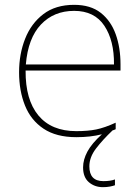

<svg xmlns="http://www.w3.org/2000/svg" viewBox="-20 -558 580 795"><path d="M350 131Q350 192 408 192Q437 192 456 185V209Q448 212 435 214.5Q422 217 406 217Q372 217 348 196.5Q324 176 324 135Q324 103 342 69.5Q360 36 402 -2Q355 10 296 10Q213 10 160.5 -25Q108 -60 83.5 -121Q59 -182 59 -259Q59 -334 84 -397.5Q109 -461 159.5 -499.5Q210 -538 287 -538Q355 -538 397 -505Q439 -472 459 -416.5Q479 -361 479 -291V-266H86Q85 -145 139 -80Q193 -15 296 -15Q344 -15 378.5 -22Q413 -29 459 -50V-23Q453 -20 446 -18Q405 21 377.5 57Q350 93 350 131ZM287 -513Q203 -513 149.5 -456.5Q96 -400 87 -291H452Q453 -390 412 -451.5Q371 -513 287 -513Z"/></svg>

Font: Noto Sans Thaana Thin
Style: Regular
Weight: 100
Designer: David Williams
Foundry: Google Inc.
Version: Version 3.001; ttfautohint (v1.8.4.7-5d5b)